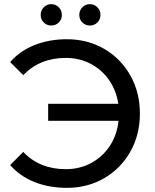

<svg xmlns="http://www.w3.org/2000/svg" viewBox="-20 -897 747 925"><path d="M654 -350Q654 -248 608 -166.5Q562 -85 482 -38.5Q402 8 302 8Q216 8 146 -20Q76 -48 29 -102L92 -165Q171 -82 297 -82Q364 -82 419 -111.5Q474 -141 509 -194Q544 -247 551 -315H212V-397H550Q540 -462 505 -512Q470 -562 416 -590Q362 -618 297 -618Q172 -618 92 -535L29 -598Q76 -652 146.5 -680Q217 -708 302 -708Q402 -708 482 -661.5Q562 -615 608 -533.5Q654 -452 654 -350ZM176 -825Q176 -847 191 -862Q206 -877 227 -877Q248 -877 263 -862Q278 -847 278 -825Q278 -803 263 -788.5Q248 -774 227 -774Q206 -774 191 -788.5Q176 -803 176 -825ZM362 -825Q362 -847 377 -862Q392 -877 413 -877Q434 -877 449 -862Q464 -847 464 -825Q464 -803 449 -788.5Q434 -774 413 -774Q392 -774 377 -788.5Q362 -803 362 -825Z"/></svg>

Font: CMG Sans Medium
Style: Regular
Weight: 500
Designer: Julieta Ulanovsky
Foundry: Julieta Ulanovsky
Version: Version 7.200